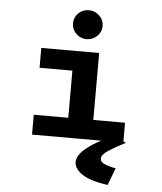

<svg xmlns="http://www.w3.org/2000/svg" viewBox="-61 -745 871 1031"><g transform="rotate(5 375.0 -229.0)"><path d="M130 0V-107H316V-361H139V-468H451V-107H622V0ZM377 -536Q344 -536 320.5 -559Q297 -582 297 -614Q297 -647 320 -669.5Q343 -692 377 -692Q409 -692 433 -669Q457 -646 457 -614Q457 -582 433 -559Q409 -536 377 -536ZM593 141 558 234Q463 221 419.5 191.5Q376 162 376 126Q376 88 428 47Q480 6 569 -31L636 0Q581 28 545 51.5Q509 75 509 97Q509 114 533 124.5Q557 135 593 141Z"/></g></svg>

Font: Inconsolata ExtraExpanded ExtraBold
Style: Regular
Weight: 800
Width: 8
Monospace: yes
Designer: Raph Levien, Cyreal, Brenton Simpson
Foundry: Raph Levien, Cyreal, Google
Version: Version 3.001; ttfautohint (v1.8.2.53-6de2)